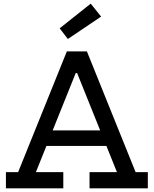

<svg xmlns="http://www.w3.org/2000/svg" viewBox="-20 -1034 844 1054"><path d="M604 -318V-233H203V-318ZM724.5 -89H791.5V0H471.5V-89H622L387 -673.5L446.5 -633H352.5L412 -673.5L177 -89H327.5V0H12.5V-89H79.5L347 -752H457ZM478 -1014 535 -943 352.5 -820 307.5 -878.5Z"/></svg>

Font: Hepta Slab Medium
Style: Regular
Weight: 500
Designer: Michael LaGattuta
Foundry: Michael LaGattuta
Version: Version 1.102